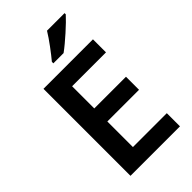

<svg xmlns="http://www.w3.org/2000/svg" viewBox="-278 -1026 1114 1114"><g transform="rotate(-45 279.0 -469.0)"><path d="M490 -928V-938H346C319 -893 269 -827 238 -790V-778H322C371 -813 457 -891 490 -928ZM499 0V-108H221V-318H481V-425H221V-607H499V-714H93V0Z"/></g></svg>

Font: Noto Sans Gurmukhi SemiBold
Style: Regular
Weight: 600
Designer: Jelle Bosma - Monotype Design Team
Foundry: Monotype Imaging Inc.
Version: Version 2.004